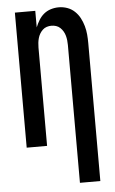

<svg xmlns="http://www.w3.org/2000/svg" viewBox="-62 -785 625 1041"><g transform="rotate(-5 250.0 -264.0)"><path d="M330 215V-535Q330 -548 328.5 -561Q327 -574 323.5 -586.5Q320 -599 313.5 -610Q307 -621 297.5 -630Q288 -639 275.5 -643Q263 -647 250 -647Q237 -647 224.5 -643Q212 -639 202.5 -630Q193 -621 186.5 -610Q180 -599 176.5 -586.5Q173 -574 171.5 -561Q170 -548 170 -535V0H59V-735H170V-645Q178 -665 189.5 -684Q201 -703 217.5 -716.5Q234 -730 255 -736.5Q276 -743 298 -743Q322 -743 344.5 -735Q367 -727 384.5 -710.5Q402 -694 413 -673Q424 -652 430.5 -629Q437 -606 439 -582.5Q441 -559 441 -535V215Z"/></g></svg>

Font: Iosevka Fixed
Style: Bold
Weight: 700
Monospace: yes
Designer: Belleve Invis
Foundry: Belleve Invis
Version: Version 32.3.0